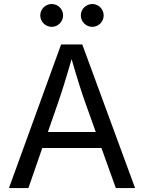

<svg xmlns="http://www.w3.org/2000/svg" viewBox="-20 -953 730 973"><path d="M25.4 0H124L194.3 -203.1H494.1L566.9 0H664.6L397 -727.5H289.6ZM447.8 -816.9C479.5 -816.9 505.4 -843.3 505.4 -875C505.4 -906.7 479.5 -932.6 447.8 -932.6C415.5 -932.6 389.6 -906.7 389.6 -875C389.6 -843.3 415.5 -816.9 447.8 -816.9ZM242.2 -816.9C273.9 -816.9 299.8 -843.3 299.8 -875C299.8 -906.7 273.9 -932.6 242.2 -932.6C210 -932.6 184.1 -906.7 184.1 -875C184.1 -843.3 210 -816.9 242.2 -816.9ZM222.7 -284.2 273.9 -431.6C289.6 -476.6 312 -545.9 342.8 -653.3C373.5 -547.9 395 -480.5 412.6 -431.6L465.3 -284.2Z"/></svg>

Font: Raveo
Style: Regular
Weight: 400
Designer: Jakub Foglar, Rasmus Andersson (Inter)
Foundry: Jakubfoglar.com
Version: Version 1.100;Glyphs 3.2.3 (3260)